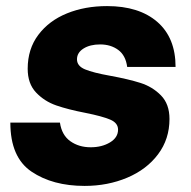

<svg xmlns="http://www.w3.org/2000/svg" viewBox="-20 -599 628 631"><path d="M14 -196H177Q183 -155 211 -135Q239 -115 278 -115Q315 -115 341.5 -131Q368 -147 368 -173Q368 -195 342 -206Q316 -217 261 -228Q204 -239 165 -252.5Q126 -266 98.5 -295Q71 -324 71 -373Q71 -438 106 -484.5Q141 -531 200 -555Q259 -579 332 -579Q437 -579 497 -527Q557 -475 557 -379H398Q393 -417 368.5 -435Q344 -453 309 -453Q276 -453 254.5 -439.5Q233 -426 233 -404Q233 -382 259.5 -371Q286 -360 342 -350Q402 -339 441.5 -326.5Q481 -314 509 -285.5Q537 -257 537 -208Q537 -142 499.5 -92Q462 -42 398 -15Q334 12 258 12Q153 12 83.5 -35Q14 -82 14 -196Z"/></svg>

Font: Open Sauce One Black Italic
Style: Regular
Weight: 900
Italic angle: -10°
Designer: Alfredo Marco Pradil
Foundry: Creative Sauce Fz LLC
Version: Version 1.477